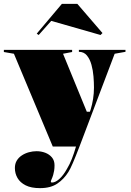

<svg xmlns="http://www.w3.org/2000/svg" viewBox="-40 -758 679 993"><path d="M167 215Q121 215 92.5 200.5Q64 186 50.5 162.5Q37 139 37 111Q37 89 46.5 73Q56 57 72.5 46Q89 35 109 29.5Q129 24 149 24Q173 24 194 32Q215 40 228.5 56Q242 72 242 97Q242 112 240 124.5Q238 137 235 147Q231 160 227 168.5Q223 177 223 182Q223 186 229 186Q246 186 266.5 168Q287 150 306 116Q320 93 331.5 64Q343 35 353 0H233L32 -480L-20 -489V-500H333V-489L286 -480L409 -180H425L429 -192Q437 -218 441.5 -247Q446 -276 446 -305Q446 -331 443.5 -362.5Q441 -394 433 -423Q425 -452 409.5 -471Q394 -490 368 -490V-500H609V-490L553 -480L371 0Q351 52 337 84.5Q323 117 314 131Q291 168 256.5 191.5Q222 215 167 215ZM160 -577 150 -584 280 -738H360L490 -587L480 -577L225 -650Z"/></svg>

Font: Kalnia
Style: Bold
Weight: 700
Designer: Frida Medrano
Foundry: Frida Medrano
Version: Version 1.105